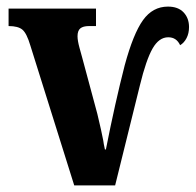

<svg xmlns="http://www.w3.org/2000/svg" viewBox="-20 -562 593 582"><path d="M72 -424Q61 -461 48 -472Q35 -483 6 -483V-536H271V-483H250Q232 -483 223.5 -476Q215 -469 215 -452Q215 -439 221 -417Q227 -395 229 -388L275 -217Q288 -163 293 -136Q294 -127 298 -109H301Q329 -251 358 -364Q384 -460 413.5 -501Q443 -542 489 -542Q520 -542 536.5 -524.5Q553 -507 553 -480Q553 -461 545.5 -446.5Q538 -432 526 -425Q515 -449 490 -449Q462 -449 442.5 -415Q423 -381 404 -303L329 0H205Z"/></svg>

Font: Noto Serif CondExtraBold
Style: Regular
Weight: 800
Width: 3
Designer: Monotype Design Team
Foundry: Monotype Imaging Inc.
Version: Version 1.001